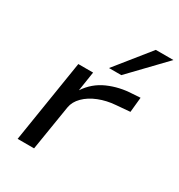

<svg xmlns="http://www.w3.org/2000/svg" viewBox="-180 -881 931 1001"><g transform="rotate(30 286.0 -381.0)"><path d="M74 0 153 -496H242L224 -379Q265 -441 332 -470.5Q399 -500 476 -503L522 -506L513 -416L430 -409Q376 -405 329.5 -386.5Q283 -368 253 -338Q223 -308 217 -272L173 0ZM302 -558 466 -762H572L376 -558Z"/></g></svg>

Font: Nunito Sans 7pt Expanded
Style: Italic
Weight: 400
Width: 7
Italic angle: -9°
Designer: Vernon Adams
Foundry: Vernon Adams
Version: Version 3.101;gftools[0.9.27]